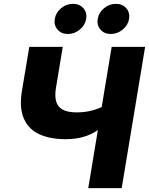

<svg xmlns="http://www.w3.org/2000/svg" viewBox="-20 -969 768 989"><path d="M317.4 -252Q239.3 -252 183.6 -277.1Q127.9 -302.2 103.3 -357.2Q78.6 -412.1 92.8 -500L130.9 -727.5H303.2L268.1 -515.1Q261.7 -475.6 269 -447.5Q276.4 -419.4 302.2 -404.8Q328.1 -390.1 375 -390.1Q426.3 -390.1 469.5 -404.3Q512.7 -418.5 542.5 -436.5L524.4 -329.1Q472.7 -285.2 424.8 -268.6Q377 -252 317.4 -252ZM434.6 0 555.2 -727.5H727.5L606.9 0ZM550.8 -793.9Q517.1 -793.9 497.6 -816.7Q478 -839.4 483.4 -871.6Q488.8 -904.3 515.9 -926.8Q543 -949.2 576.7 -949.2Q610.8 -949.2 630.4 -926.8Q649.9 -904.3 645 -871.6Q639.6 -839.4 612.1 -816.7Q584.5 -793.9 550.8 -793.9ZM329.6 -793.9Q295.9 -793.9 276.4 -816.7Q256.8 -839.4 262.2 -871.6Q267.6 -904.3 294.7 -926.8Q321.8 -949.2 356 -949.2Q389.6 -949.2 409.4 -926.8Q429.2 -904.3 423.8 -871.6Q418.5 -839.4 391.1 -816.7Q363.8 -793.9 329.6 -793.9Z"/></svg>

Font: Inter 17pt ExtraBold
Style: Italic
Weight: 800
Italic angle: -9.3988°
Version: Version 4.001;git-66647c0bb